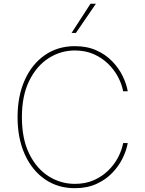

<svg xmlns="http://www.w3.org/2000/svg" viewBox="-20 -980 763 1010"><path d="M652 -500H627.8Q621.1 -536.2 601.6 -573.9Q582 -611.5 549.7 -643.5Q517.4 -675.4 473.4 -695Q429.3 -714.5 373.6 -714.5Q299 -714.5 235.6 -673.8Q172.2 -633.2 133.7 -554.9Q95.2 -476.6 95.2 -363.6Q95.2 -249.3 133.7 -171.2Q172.2 -93 235.6 -52.9Q299 -12.8 373.6 -12.8Q429.3 -12.8 473.4 -32.1Q517.4 -51.5 549.7 -83.3Q582 -115.1 601.6 -152.9Q621.1 -190.7 627.8 -227.3H652Q645.2 -188.9 625 -147.5Q604.8 -106.2 570.3 -70.3Q535.9 -34.4 486.9 -12.3Q437.9 9.9 373.6 9.9Q284.1 9.9 216.3 -36.9Q148.4 -83.8 110.4 -168Q72.4 -252.1 72.4 -363.6Q72.4 -475.1 110.4 -559.3Q148.4 -643.5 216.3 -690.3Q284.1 -737.2 373.6 -737.2Q437.9 -737.2 486.9 -715.2Q535.9 -693.2 570.3 -657.5Q604.8 -621.8 625 -580.4Q645.2 -539.1 652 -500ZM356.5 -806.8 456 -960.2H484.4L379.3 -806.8Z"/></svg>

Font: Inter UI Thin
Style: Regular
Weight: 100
Designer: Rasmus Andersson
Foundry: rsms
Version: 3.2;8d6f07862